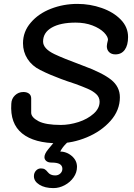

<svg xmlns="http://www.w3.org/2000/svg" viewBox="-20 -735 688 985"><path d="M279 0Q352 0 425.5 -30.5Q499 -61 547 -115Q595 -169 595 -236Q595 -290 550 -326Q505 -362 401 -400Q304 -436 260 -457Q201 -485 201 -522Q201 -568 245.5 -593.5Q290 -619 368 -619Q416 -619 454 -604.5Q492 -590 514 -568Q534 -547 534 -531Q528 -507 528 -498Q528 -479 540 -467.5Q552 -456 572 -456Q603 -456 620 -479.5Q637 -503 637 -545Q637 -596 599.5 -634.5Q562 -673 502 -694Q442 -715 377 -715Q305 -715 241 -690Q177 -665 138 -619Q98 -573 98 -513Q98 -469 121 -433Q144 -397 186 -376Q216 -361 240 -351Q264 -341 293 -330Q322 -319 368 -304Q401 -292 429 -280Q457 -268 474 -252Q491 -236 491 -213Q491 -179 460 -151.5Q429 -124 383 -109Q336 -94 292 -94Q215 -94 178 -113Q140 -133 140 -157V-230Q140 -246 129 -254.5Q118 -263 100 -263Q75 -263 57 -246Q39 -229 38 -203Q31 -101 93.5 -50.5Q156 0 279 0ZM254 230Q284 230 312 215Q340 200 357.5 175Q375 150 375 121Q375 88 348 65Q321 42 284 42Q274 42 260 48L282 63Q290 24 341 -18Q317 -32 289 -41Q247 6 228 30Q208 54 208 71Q208 83 217.5 91Q227 99 244 99Q272 99 285 106Q300 114 300 131Q300 145 289.5 155Q279 165 263 165Q238 165 225 148Q218 139 210.5 134Q203 129 190 129Q175 129 164.5 140.5Q154 152 154 169Q154 195 182 212.5Q210 230 254 230Z"/></svg>

Font: Balsamiq Sans
Style: Italic
Weight: 400
Italic angle: -12°
Designer: Michael Angeles
Foundry: Balsamiq SRL
Version: Version 1.020; ttfautohint (v1.8.4.7-5d5b);gftools[0.9.26]